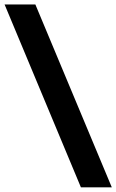

<svg xmlns="http://www.w3.org/2000/svg" viewBox="-25 -694 508 839"><path d="M463.5 124.5H328.5L-5 -674.5H129.5Z"/></svg>

Font: Anek Telugu Medium
Style: Bold
Weight: 700
Version: Version 1.003